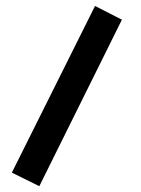

<svg xmlns="http://www.w3.org/2000/svg" viewBox="-20 -393 482 656"><path d="M20.5 196.8 114.3 243.2 396.5 -325.7 304.7 -372.6Z"/></svg>

Font: Vazirmatn
Style: Bold
Weight: 700
Designer: Saber Rastikerdar
Foundry: Saber Rastikerdar
Version: Version 33.003